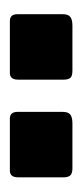

<svg xmlns="http://www.w3.org/2000/svg" viewBox="94 -876 170 399"><g transform="rotate(-90 179.5 -677.0)"><path d="M146 -726V-632Q146 -621 140.5 -616.5Q135 -612 122 -612H29Q18 -612 14 -616.5Q10 -621 10 -630V-725Q10 -742 24 -742H132Q146 -742 146 -726ZM349 -726V-632Q349 -621 343.5 -616.5Q338 -612 325 -612H232Q220 -612 216.5 -616.5Q213 -621 213 -630V-725Q213 -742 227 -742H335Q349 -742 349 -726Z"/></g></svg>

Font: Libre Franklin Thin
Style: Bold
Weight: 700
Version: Version 3.000